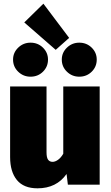

<svg xmlns="http://www.w3.org/2000/svg" viewBox="-20 -1004 604 1044"><path d="M522 0H349L342 -58Q287 20 184 20Q109 20 72 -25Q35 -70 35 -150V-534H233V-176Q233 -147 241.5 -135.5Q250 -124 266 -124Q280 -124 295.5 -135Q311 -146 324 -168V-534H522ZM356 -798 283 -733 112 -882 216 -984ZM241 -680Q241 -641 213.5 -614Q186 -587 146 -587Q107 -587 79 -614Q51 -641 51 -680Q51 -718 79 -745Q107 -772 146 -772Q186 -772 213.5 -745Q241 -718 241 -680ZM506 -680Q506 -641 478.5 -614Q451 -587 411 -587Q372 -587 344 -614Q316 -641 316 -680Q316 -718 344 -745Q372 -772 411 -772Q451 -772 478.5 -745Q506 -718 506 -680Z"/></svg>

Font: FiraGO Heavy
Style: Regular
Weight: 900
Designer: bBox Type
Foundry: bBox Type GmbH
Version: Version 1.001